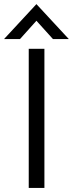

<svg xmlns="http://www.w3.org/2000/svg" viewBox="-39 -932 361 952"><path d="M0 0ZM0 0ZM181.2 0H103.5V-689.9H181.2ZM302.2 -738.3H223.6L141.6 -829.1L60.1 -738.3H-19L141.6 -911.6Z"/></svg>

Font: Acari Sans
Style: Regular
Weight: 400
Designer: Alfredo Marco Pradil and Stefan Peev
Foundry: Hanken Design Co.
Version: Version 1.045;February 4, 2021;FontCreator 13.0.0.2655 64-bi